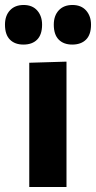

<svg xmlns="http://www.w3.org/2000/svg" viewBox="-53 -751 386 771"><path d="M64.5 0V-499L214 -503.5V0ZM237 -572Q202.5 -572 182.8 -592Q163 -612 163 -652Q163 -688 183 -709.5Q203 -731 238 -731Q273 -731 292.8 -708.8Q312.5 -686.5 312.5 -652Q312.5 -612 292.5 -592Q272.5 -572 237 -572ZM41 -572Q6.5 -572 -13.2 -592Q-33 -612 -33 -652Q-33 -688 -13 -709.5Q7 -731 42 -731Q77 -731 96.5 -708.8Q116 -686.5 116 -652Q116 -612 96.2 -592Q76.5 -572 41 -572Z"/></svg>

Font: Commissioner
Style: Bold
Weight: 700
Designer: Kostas Bartsokas
Foundry: Kostas Bartsokas
Version: Version 1.000; ttfautohint (v1.8.3)